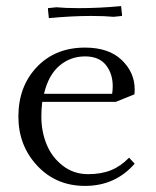

<svg xmlns="http://www.w3.org/2000/svg" viewBox="-20 -610 519 637"><path d="M41 -223.1Q41 -323.2 102.3 -387.7Q163.6 -452.1 262.2 -452.1Q340.8 -452.1 383.8 -410.9Q426.8 -369.6 426.8 -314Q426.8 -302.7 425.8 -296.9L363.8 -272H120.1Q117.2 -247.6 117.2 -223.1Q117.2 -173.3 134.8 -130.6Q152.3 -87.9 188.5 -60.1Q224.6 -32.2 272 -32.2Q316.4 -32.2 348.6 -45.4Q380.9 -58.6 408.2 -86.9L426.8 -66.9Q362.3 6.8 262.2 6.8Q166 6.8 103.5 -60.3Q41 -127.4 41 -223.1ZM126 -298.8H352.1Q354 -312.5 354 -324.2Q354 -365.7 331.3 -394.3Q308.6 -422.9 262.2 -422.9Q213.4 -422.9 177 -391.8Q140.6 -360.8 126 -298.8ZM139.2 -578.1V-583L167 -585.9Q196.8 -583 241.2 -583Q311.5 -583 381.8 -589.8L384.8 -562V-557.1L356.9 -554.2Q327.1 -557.1 283.2 -557.1Q217.3 -557.1 142.1 -549.8Z"/></svg>

Font: Dihjauti S
Style: Regular
Weight: 400
Designer: T. Christopher White
Version: Version 3.0.0